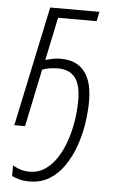

<svg xmlns="http://www.w3.org/2000/svg" viewBox="-55 -568 511 846"><g transform="rotate(5 201.0 -144.5)"><path d="M107.4 241.2Q81.5 241.2 62.7 235.8Q43.9 230.5 29.8 224.1V176.8Q43.9 185.5 63.2 191.9Q82.5 198.2 105.5 198.2Q142.1 198.2 171.9 178.5Q201.7 158.7 223.9 125Q246.1 91.3 261 48.6Q275.9 5.9 283.4 -40.8Q291 -87.4 291 -132.8Q291 -203.6 265.4 -234.9Q239.7 -266.1 189.9 -266.1Q169.4 -266.1 151.6 -262.9Q133.8 -259.8 120.6 -254.4L67.4 0H20L132.3 -530.3H350.1L341.3 -488.3H170.9L130.9 -298.3Q144 -302.2 161.4 -305.9Q178.7 -309.6 199.7 -309.6Q243.2 -309.6 274.2 -291Q305.2 -272.5 322 -233.6Q338.9 -194.8 338.9 -134.3Q338.9 -86.9 330.8 -34.7Q322.8 17.6 305.2 66.7Q287.6 115.7 260.5 155.3Q233.4 194.8 195.3 218Q157.2 241.2 107.4 241.2Z"/></g></svg>

Font: Open Sans SemiCondensed Light
Style: Italic
Weight: 300
Width: 4
Italic angle: -12°
Designer: Monotype Design Team
Foundry: Monotype Imaging Inc.
Version: Version 3.000